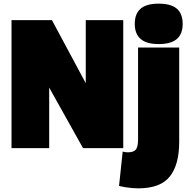

<svg xmlns="http://www.w3.org/2000/svg" viewBox="-20 -810 1034 1050"><path d="M43 0V-700H264L449 -355V-700H654V0H434L249 -331V0ZM960 -550V-34Q960 91 908.5 155.5Q857 220 736 220Q721 220 703 218.5Q685 217 666 214Q647 211 631 207L651 19Q659 21 665.5 22Q672 23 679 23Q710 23 722.5 8.5Q735 -6 735 -47V-550ZM848 -569Q781 -569 749 -597Q717 -625 717 -679Q717 -735 749 -762.5Q781 -790 848 -790Q915 -790 947 -762.5Q979 -735 979 -679Q979 -625 947.5 -597Q916 -569 848 -569Z"/></svg>

Font: Georama Black
Style: Regular
Weight: 900
Designer: Jean-Baptiste Levee
Foundry: Production Type
Version: Version 1.001